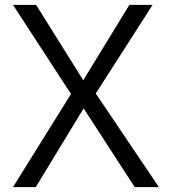

<svg xmlns="http://www.w3.org/2000/svg" viewBox="-20 -767 704 787"><path d="M271 -381.8 33.2 -747.1H127.9L321.3 -438L510.3 -747.1H605.5L372.6 -383.8L631.3 0H532.2L322.8 -322.8L126.5 0H33.2Z"/></svg>

Font: Armata
Style: Regular
Weight: 400
Designer: Viktoriya Grabowska
Foundry: Viktoriya Grabowska
Version: Version 1.002